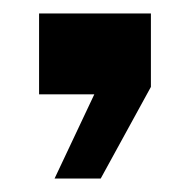

<svg xmlns="http://www.w3.org/2000/svg" viewBox="-20 -140 282 285"><path d="M61 125 120 0H38V-120H204V-11L129.5 125Z"/></svg>

Font: Big Shoulders Stencil Text
Style: Bold
Weight: 700
Designer: Patric King
Foundry: XO Type Co
Version: Version 1.000